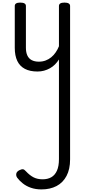

<svg xmlns="http://www.w3.org/2000/svg" viewBox="-20 -535 655 1482"><path d="M269 17Q211 17 172 -3.5Q133 -24 113.5 -64.5Q94 -105 94 -166V-489Q94 -502 104.5 -508.5Q115 -515 136 -515Q158 -515 169 -508.5Q180 -502 180 -489V-166Q180 -131 191 -107Q202 -83 224.5 -71Q247 -59 280 -59Q308 -59 332 -68Q356 -77 375.5 -93Q395 -109 410 -131Q425 -153 435 -178V-489Q435 -502 445.5 -508.5Q456 -515 478 -515Q499 -515 510 -508.5Q521 -502 521 -489V695Q521 771 493.5 823Q466 875 416.5 901Q367 927 300 927Q255 927 219 914.5Q183 902 156.5 881Q130 860 113 837Q103 823 105.5 806.5Q108 790 129 779Q147 770 157.5 771.5Q168 773 180 787Q210 819 239.5 834Q269 849 309 849Q348 849 376 833Q404 817 419.5 782.5Q435 748 435 693V-76Q422 -55 404.5 -37.5Q387 -20 365.5 -8Q344 4 320 10.5Q296 17 269 17Z"/></svg>

Font: Playwrite FR Trad
Style: Regular
Weight: 400
Designer: Veronika Burian, José Scaglione
Foundry: TypeTogether
Version: Version 1.000